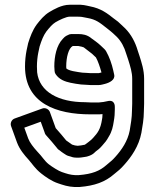

<svg xmlns="http://www.w3.org/2000/svg" viewBox="-20 -703 650 806"><path d="M459.4 -389.4 455.4 -407.4C449.6 -433.7 439.4 -463.4 425.7 -487.4C424.7 -489.4 421.4 -494 418.4 -496.9L401.8 -512.6C390.7 -523.2 371.1 -536.9 365.1 -541.2C345.7 -557.8 325.6 -560 310 -560H279C274.3 -560 268.8 -558.1 265.8 -556.2C262.7 -554.3 254.6 -553 243.2 -539.5C217.2 -512.1 208 -466.3 208 -424C208 -418.5 208.5 -411.4 209 -407.3V-406C209 -401 211 -395.5 213.2 -392.1C229.1 -368.3 253.3 -360.5 276.1 -355.5L298.3 -351.4C311.3 -348.9 328.6 -347.2 342.6 -347C351 -346.2 353.5 -346 359 -346H395C399.6 -346 405.1 -346.9 409.5 -348.1L420.1 -350.7C439.8 -355.7 464.2 -367.8 459.4 -389.4ZM344 -397C332.8 -397 318.1 -398.5 307.7 -400.6L285.9 -404.5C272.1 -407.6 263.2 -411.3 258.4 -415.7C258.2 -417.5 258 -421.1 258 -424C258 -462.7 267.9 -500.9 285.6 -510H308.2C318 -508.6 329.7 -505.3 331.5 -504.2C336.3 -499.5 362.3 -481.4 366.6 -477.1L382.7 -461.9C391.7 -445.6 399.2 -423.1 406 -398.8L395.9 -396.3C395.8 -396.2 395.1 -396 395 -396H359C356.2 -396 349.2 -397 344 -397ZM337 -274C226.5 -274 145.5 -316.9 135.9 -399.3C135.2 -408.1 135 -415.3 135 -424C135 -443.3 137.4 -465.5 140.5 -480.9L146.2 -507.6C154.7 -534.5 162.3 -553.6 174 -570C188.3 -588.2 199.8 -601.5 213 -609.6C229.2 -619.3 258.3 -633 272 -633H301C321.7 -633 324.4 -632.3 347.2 -627.5C383.3 -621.1 398.7 -608 427.6 -585.3C439.9 -575.6 448.2 -569.1 453.9 -563.8L470.6 -548.1C488.6 -529.8 501.8 -505.6 510.1 -476.6L518.2 -452.4C527 -424 535 -399.5 535 -372V-268C535 -257.1 534 -247.4 534 -238C534 -209.8 528.7 -180 524.4 -154.3C515.9 -110.7 491.2 -74.5 464.2 -44.5C450.9 -28.9 442.8 -24.4 427.4 -10.7C398.2 15.3 366.4 27.5 311.2 32.1C289.9 33.4 272.2 30 254.9 24.3L239.6 19.2C227 15.3 198.2 -2.8 184.5 -13.6C166.3 -28 158 -45 136.1 -67.3C120.1 -85 105.3 -103.6 98.4 -121.7C93.2 -136.2 86.9 -153.6 82 -167L151 -192C156.3 -177.5 161.7 -162.4 166.7 -148.8C168.9 -139.8 172.8 -136.1 172.8 -136.1C192.8 -113.6 203.5 -101.3 218.6 -82.5C223.5 -75.5 226.7 -74.1 230.3 -71.7C240.5 -63 250.6 -57.2 258.1 -52.2C260.2 -50.8 263.1 -49.5 265.1 -49L277.3 -45.5C287.1 -41.6 295.8 -41 304 -41H306C319 -41 328.1 -43.1 334.9 -44C340.8 -44.4 347.3 -46.5 347.3 -46.5C371.4 -53.1 379.1 -65.3 381.9 -67.2C390.6 -73.1 398.7 -79.7 409 -91.7C420.5 -104.5 427.3 -112.2 436.6 -129.4C450.2 -151.1 454.2 -171.3 457.6 -193.6C460.9 -211.1 462 -227.5 462 -244V-254C462 -257.5 462.6 -286.2 430.9 -278.3C419.4 -275.4 409.2 -274 396.1 -273H359C352.7 -273 344.8 -274 337 -274ZM359 -223H397C402.2 -223 404.3 -223.5 410.4 -224C410.2 -222.1 410 -220.1 410 -218C410 -212.7 409.6 -208.7 408.4 -202.4C401.8 -159.4 389.9 -145.3 371.1 -124.4C365.1 -117.2 362.8 -116.3 352.8 -107.9C347.3 -103.9 340.1 -97.8 336.3 -95.6C326.7 -93.6 313.3 -91 306 -91C303.2 -91.4 299.9 -91.8 294.5 -92.5C294.2 -92.6 293.4 -92.9 292.9 -93L282.5 -96C273.4 -102 265.4 -108.8 257.9 -113.4C244.1 -130.6 230.8 -146.1 213.9 -165.1C206.1 -186.6 197.7 -210 189.5 -232.5C185.2 -244.3 170.8 -252.3 157.5 -247.5L41.5 -205.5C28.7 -200.9 21.9 -186.3 26.5 -173.5C34.9 -150.4 43 -127.7 51.6 -104.3C62.8 -74.9 82.6 -51.7 99.5 -33.2C114.4 -16.7 126 3.9 153.5 25.6C171.2 39.5 197.3 58.1 224.7 66.9L239.1 71.7C260.9 79 285.2 83.8 314.8 81.9C376.6 76.8 421.2 61.4 460 27.2C474.1 16.3 487.7 4.9 501.8 -11.5C531.1 -44.1 563 -89.1 573.6 -145.6C578 -171.7 583.9 -202.5 584 -237.1C584.5 -245.1 585 -257.4 585 -268V-372C585 -409.7 574 -440.9 565.8 -467.6L557.9 -491.4C548 -525.3 530.8 -558.5 505.4 -583.9L488.9 -599.5C480.7 -608.2 471.5 -615.7 457.8 -625.2C431.4 -645.9 404.6 -667.8 356.7 -676.6C340.5 -680.1 326.2 -684.4 300.2 -683H272C238.5 -683 205.2 -663.2 187 -652.4C163.5 -637.9 148.8 -618.8 134 -600C116 -575.1 106.6 -548.6 98.1 -521.5C98 -520.9 97.7 -520 97.6 -519.2L91.5 -491.1C87.6 -471.2 85 -447.4 85 -424C85 -267.7 219.1 -223 359 -223Z"/></svg>

Font: Tape
Style: Regular
Weight: 500
Foundry: Cannot Into Space Fonts
Version: Version 0.97